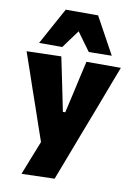

<svg xmlns="http://www.w3.org/2000/svg" viewBox="-103 -839 773 1102"><g transform="rotate(10 283.0 -288.0)"><path d="M102 197.5Q121 149 141 98.2Q161 47.5 180.5 -1.5Q164 -49 147.5 -96.8Q131 -144.5 115.5 -190.5L84 -281Q66 -334.5 46.5 -390.8Q27 -447 8.5 -500.5L210 -506Q220 -457 229.8 -410.5Q239.5 -364 249.5 -315L274 -194H288L315.5 -314.5Q326 -362 336.2 -407.8Q346.5 -453.5 357.5 -500.5H558Q542.5 -460.5 528.2 -422.8Q514 -385 496.8 -339.8Q479.5 -294.5 456 -232L402 -91.5Q366 4 340.2 71Q314.5 138 294 192ZM361 -558Q341.5 -584.5 322 -611.2Q302.5 -638 283 -665Q263.5 -638.5 244.2 -612.2Q225 -586 206 -560H71Q100 -613 129.2 -666.5Q158.5 -720 188.5 -774.5H377Q407 -720 436.2 -666.5Q465.5 -613 494.5 -560Z"/></g></svg>

Font: Commissioner ExtraBold
Style: Regular
Weight: 800
Designer: Kostas Bartsokas
Foundry: Kostas Bartsokas
Version: Version 1.000; ttfautohint (v1.8.3)